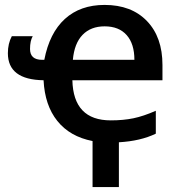

<svg xmlns="http://www.w3.org/2000/svg" viewBox="-20 -570 727 780"><path d="M463 190V8Q551 3 613 -27V-120Q563 -98 522 -89.5Q481 -81 430 -81Q278 -81 274 -244H640V-306Q640 -419 577 -484.5Q514 -550 405 -550Q306 -550 243.5 -493Q181 -436 160 -327H151Q102 -327 102 -371Q102 -404 113 -423H28Q12 -393 12 -354Q12 -246 157 -244Q162 -142 213 -78.5Q264 -15 356 3V190ZM526 -327H276Q282 -394 315.5 -428.5Q349 -463 405 -463Q463 -463 494.5 -427.5Q526 -392 526 -327Z"/></svg>

Font: OpenSansMMV
Style: Semibold
Weight: 600
Designer: Steve Matteson
Foundry: Ascender Corporation
Version: Version 6.000